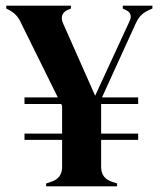

<svg xmlns="http://www.w3.org/2000/svg" viewBox="-20 -654 572 674"><path d="M515 -634V-624L506 -620Q489 -613 477.5 -602.5Q466 -592 458 -575L338 -312H465V-289H335V-190V-185H465V-163H335V-99V-66Q336 -28 373 -16L391 -10V0H142V-10L160 -16Q197 -28 198 -66V-163H66V-185H198V-190V-282L195 -289H66V-312H183L51 -579Q39 -605 10 -620L2 -624V-634H229V-624L222 -621Q197 -612 197 -590Q197 -581 201 -573L314 -318L435 -580Q439 -588 439 -595Q439 -612 419 -620L411 -624V-634Z"/></svg>

Font: DeepMind Serif Display
Style: Regular
Weight: 800
Designer: Frank Grießhammer / Modifications: Colophon Foundry
Foundry: Colophon Foundry
Version: Version 5.002